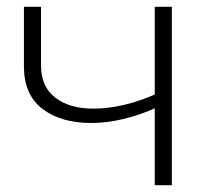

<svg xmlns="http://www.w3.org/2000/svg" viewBox="-20 -542 631 562"><path d="M438 -227Q389 -205 340.5 -193.5Q292 -182 247 -182Q158 -182 104 -223.5Q50 -265 50 -348V-522H100V-351Q100 -288 142 -256Q184 -224 254 -224Q296 -224 343 -235Q390 -246 439 -268ZM433 0V-522H483V0Z"/></svg>

Font: MOST Montserrat Light
Style: Regular
Weight: 300
Designer: Julieta Ulanovsky
Foundry: Julieta Ulanovsky
Version: Version 8.000;March 11, 2024;FontCreator 15.0.0.2926 64-bit